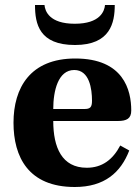

<svg xmlns="http://www.w3.org/2000/svg" viewBox="-20 -736 559 768"><path d="M120 -716C120 -640 137 -556 280 -556C422 -556 439 -646 439 -716H400C398 -692 381 -641 279 -641C177 -641 160 -692 158 -716ZM34 -245C34 -109 93 12 279 12C398 12 463 -46 497 -134L461 -154C431 -97 388 -65 327 -65C227 -65 193 -147 193 -252H451C487 -252 505 -262 505 -294C505 -376 474 -502 281 -502C101 -502 34 -385 34 -245ZM193 -300C193 -372 212 -456 277 -456C338 -456 348 -380 348 -333C348 -306 340 -300 317 -300Z"/></svg>

Font: Heuristica
Style: Bold
Weight: 700
Version: Version 1.0.1